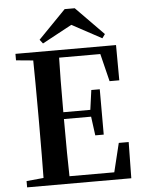

<svg xmlns="http://www.w3.org/2000/svg" viewBox="-62 -1014 793 1063"><g transform="rotate(-5 334.0 -482.5)"><path d="M624 0 627 -201H572L533 -41H284C282 -109 281 -215 281 -359H432L446 -254H493V-506H446L431 -397H281C281 -534 282 -635 284 -700H513L551 -546H605L604 -742H45V-706L140 -697C141 -630 142 -529 142 -395V-346C142 -211 141 -110 140 -44L45 -35V0ZM367 -875 532 -786 548 -808 394 -965H338L185 -808L202 -786Z"/></g></svg>

Font: AllPunType Bold
Style: Regular
Weight: 700
Version: 1.0